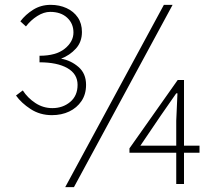

<svg xmlns="http://www.w3.org/2000/svg" viewBox="-20 -759 897 792"><path d="M194 -284Q145 -284 106.5 -309Q68 -334 46 -365L74 -386Q94 -355 126 -334Q158 -313 196 -313Q239 -313 269.5 -338.5Q300 -364 300 -409Q300 -454 258 -478Q216 -502 143 -502V-529Q211 -529 247 -558Q283 -587 283 -625Q283 -662 257 -686Q231 -710 187 -710Q161 -710 134 -693Q107 -676 87 -650L64 -671Q85 -699 117 -719Q149 -739 189 -739Q225 -739 254.5 -725.5Q284 -712 301 -687Q318 -662 318 -627Q318 -586 293 -558.5Q268 -531 232 -517Q272 -510 303.5 -483Q335 -456 335 -409Q335 -370 316 -342Q297 -314 265.5 -299Q234 -284 194 -284ZM249 13 656 -739H692L285 13ZM707 0V-261L712 -374H707L643 -282L559 -158H803V-129H514V-147L713 -429H739V0Z"/></svg>

Font: Noto Sans KR Thin Thin
Style: Regular
Weight: 250
Version: Version 2.004-H2;hotconv 1.0.118;makeotfexe 2.5.65603